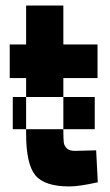

<svg xmlns="http://www.w3.org/2000/svg" viewBox="-20 -659 397 691"><path d="M331 -378H208V-310H74V-378H15V-499H74V-639H208V-499H331ZM250 -116 326 -118 332 -3Q265 12 230 12Q140 12 107 -28.5Q74 -69 74 -178V-194H208V-189Q208 -159 209.5 -146.5Q211 -134 220.5 -125Q230 -116 250 -116ZM321 -194H208V-310H321ZM26 -194V-310H74V-194Z"/></svg>

Font: TitilliumText22L Xb
Style: Bold
Weight: 400
Designer: Campivisivi
Foundry: Campivisivi
Version: 1.000